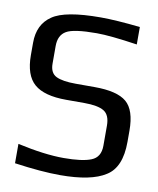

<svg xmlns="http://www.w3.org/2000/svg" viewBox="-77 -720 651 791"><g transform="rotate(10 248.0 -324.5)"><path d="M305 -372Q400 -372 439 -339Q478 -306 478 -220V-173Q478 -66 418 -29Q358 10 228 10Q150 10 37 -6V-87Q150 -62 230 -62Q308 -62 345 -77Q383 -92 383 -140V-224Q383 -269 357.5 -284.5Q332 -300 275 -300H199Q107 -300 65.5 -336Q24 -372 24 -456V-508Q24 -585 79 -622Q132 -659 281 -659Q344 -659 446 -648V-575Q332 -592 276 -592Q179 -592 149 -574Q118 -556 118 -511V-437Q118 -398 144.5 -385Q171 -372 227 -372Z"/></g></svg>

Font: Gamestation Display
Style: Regular
Weight: 400
Designer: Jonas Hecksher
Foundry: Jonas Hecksher, Playtypeª, e-types AS
Version: Version 1.003